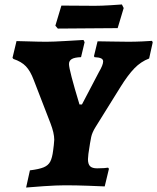

<svg xmlns="http://www.w3.org/2000/svg" viewBox="-20 -830 704 860"><path d="M336 -362H347L423 -507Q442 -539 442 -555Q442 -564 433 -568.5Q424 -573 403 -574L401 -579L417 -645Q456 -645 479 -644L556 -643Q585 -643 618 -644.5Q651 -646 661 -647L664 -640L648 -568Q611 -554 582 -524Q553 -494 520 -441L408 -261Q393 -237 388.5 -216.5Q384 -196 376 -141Q374 -123 374 -117Q374 -95 383.5 -85.5Q393 -76 415 -76Q432 -76 446 -77Q460 -78 464 -79L468 -74L449 5Q429 4 375 2Q321 0 271 0Q234 0 175 4Q116 8 97 10L114 -67Q155 -72 175.5 -80.5Q196 -89 205 -106Q214 -123 218 -156L221 -180Q223 -196 223 -204Q223 -234 206 -278L131 -472Q116 -512 96 -533Q76 -554 40 -566L36 -571L54 -646Q70 -646 111.5 -644.5Q153 -643 189 -643Q218 -643 276.5 -646.5Q335 -650 354 -651L359 -641L343 -574Q314 -573 301.5 -565.5Q289 -558 289 -543Q289 -517 336 -362ZM507 -704 371 -703 239 -702 228 -715 255 -805 404 -804Q434 -804 474 -806.5Q514 -809 526 -810L534 -794Z"/></svg>

Font: Alegreya SC ExtraBold
Style: Italic
Weight: 800
Italic angle: -7°
Designer: Juan Pablo del Peral
Foundry: Huerta Tipografica
Version: Version 2.007; ttfautohint (v1.6)